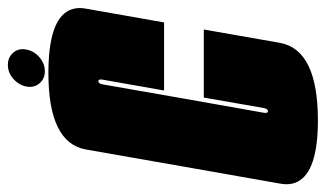

<svg xmlns="http://www.w3.org/2000/svg" viewBox="-219 -634 828 488"><g transform="rotate(-90 195.0 -390.0)"><path d="M133 4Q3 4 -23 -48Q-32.5 -67 -27.5 -93Q-10.5 -190 16 -340Q42 -490 59 -585.5Q76 -681 253 -681Q387 -681 412.5 -628.5Q421.5 -610 417 -585.5Q400 -490 382 -387H209Q234.5 -532 236.5 -543Q238 -551 235 -553.5Q234 -554 232.5 -554Q226.5 -554 224.5 -543Q222.5 -532 189 -340Q154.5 -145 152.5 -134Q151 -126 154 -123.5Q155 -123 156.5 -123Q162.5 -123 164.5 -134Q166.5 -145 191 -286H364Q347.5 -190 330.2 -93Q313 4 133 4ZM258 -690Q238.5 -690 227 -703.8Q215.5 -717.5 219 -737Q223 -756.5 238.8 -770.2Q254.5 -784 274 -784Q293.5 -784 305.2 -770.2Q317 -756.5 313 -737Q309.5 -717.5 293.5 -703.8Q277.5 -690 258 -690Z"/></g></svg>

Font: Anybody UltraCondensed Black
Style: Italic
Weight: 900
Width: 1
Italic angle: -10°
Designer: Tyler Finck
Foundry: Etcetera Type Company
Version: Version 1.010; ttfautohint (v1.8.3) -l 8 -r 50 -G 200 -x 14 